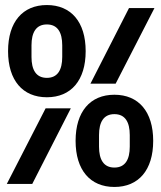

<svg xmlns="http://www.w3.org/2000/svg" viewBox="-20 -730 640 762"><path d="M166 -344C262 -344 320 -411 320 -527C320 -643 262 -710 166 -710C70 -710 12 -643 12 -527C12 -411 70 -344 166 -344ZM166 -421C123 -421 105 -453 105 -504V-550C105 -601 123 -633 166 -633C209 -633 227 -601 227 -550V-504C227 -453 209 -421 166 -421ZM339 -398H439L593 -698H492ZM7 0H108L261 -300H161ZM434 12C530 12 588 -55 588 -171C588 -287 530 -354 434 -354C338 -354 280 -287 280 -171C280 -55 338 12 434 12ZM434 -65C391 -65 373 -97 373 -148V-194C373 -245 391 -277 434 -277C477 -277 495 -245 495 -194V-148C495 -97 477 -65 434 -65Z"/></svg>

Font: IBM Mono SemiBold
Style: Regular
Weight: 600
Monospace: yes
Designer: Mike Abbink, Paul van der Laan, Pieter van Rosmalen
Foundry: Bold Monday
Version: Version 2.3